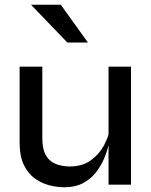

<svg xmlns="http://www.w3.org/2000/svg" viewBox="-20 -781 637 812"><path d="M534 0H439V-167Q433 -141 420.5 -111Q408 -81 386.5 -53Q365 -25 332 -7Q299 11 252 11Q220 11 186.5 2Q153 -7 125 -28Q97 -49 80 -85.5Q63 -122 63 -177V-499H159V-197Q159 -151 173.5 -125Q188 -99 215 -88Q242 -77 276 -77Q328 -77 363.5 -102.5Q399 -128 419 -165Q432 -189 439 -212V-499H534ZM265 -601 111 -761H237L352 -601Z"/></svg>

Font: Syne Med Modified
Style: Regular
Weight: 500
Designer: Lucas Descroix
Foundry: Bonjour Monde
Version: Version 2.200